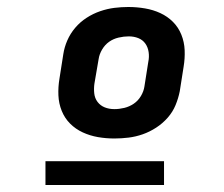

<svg xmlns="http://www.w3.org/2000/svg" viewBox="-20 -713 640 549"><path d="M307 -317Q283 -317 260 -321Q237 -325 216.5 -334.5Q196 -344 180.5 -359.5Q165 -375 156.5 -396Q148 -417 147 -440.5Q146 -464 150 -488L161 -558Q164 -578 172.5 -597.5Q181 -617 195 -633.5Q209 -650 227.5 -662Q246 -674 266.5 -681Q287 -688 307 -690.5Q327 -693 347 -693Q371 -693 394.5 -689Q418 -685 438.5 -675.5Q459 -666 474.5 -650.5Q490 -635 498.5 -614Q507 -593 508 -569.5Q509 -546 505 -522L494 -452Q490 -432 482 -412.5Q474 -393 459.5 -376.5Q445 -360 426.5 -348Q408 -336 388 -329Q368 -322 347.5 -319.5Q327 -317 307 -317ZM307 -401Q321 -401 335.5 -404.5Q350 -408 362.5 -416.5Q375 -425 383 -438.5Q391 -452 393 -466L404 -536Q407 -550 405 -564Q403 -578 395.5 -588.5Q388 -599 375.5 -604Q363 -609 348 -609Q334 -609 319 -605.5Q304 -602 292 -593.5Q280 -585 272 -571.5Q264 -558 262 -544L250 -474Q248 -460 249.5 -446Q251 -432 259 -421.5Q267 -411 279.5 -406Q292 -401 307 -401ZM110 -184V-252H449V-184Z"/></svg>

Font: Iosevka Heavy Extended Oblique
Style: Regular
Weight: 900
Width: 7
Italic angle: -9°
Monospace: yes
Designer: Belleve Invis
Foundry: Belleve Invis
Version: Version 32.5.0; ttfautohint (v1.8.4)